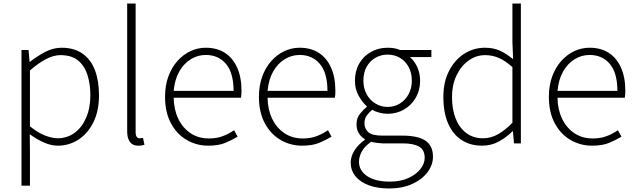

<svg xmlns="http://www.w3.org/2000/svg" viewBox="-20 -814 3612 1090"><path d="M102 240V-530H142L148 -463H150Q189 -494 235 -518.5Q281 -543 330 -543Q401 -543 448.5 -509.5Q496 -476 519 -415.5Q542 -355 542 -273Q542 -183 509.5 -118.5Q477 -54 424 -20.5Q371 13 308 13Q271 13 230.5 -4.5Q190 -22 149 -52L150 46V240ZM307 -29Q361 -29 403 -59.5Q445 -90 469 -145.5Q493 -201 493 -273Q493 -338 476 -390Q459 -442 422 -471.5Q385 -501 323 -501Q284 -501 241 -478.5Q198 -456 150 -414V-97Q195 -60 236 -44.5Q277 -29 307 -29Z M765 13Q744 13 730.5 4Q717 -5 709.5 -23Q702 -41 702 -69V-794H750V-63Q750 -46 756 -37.5Q762 -29 772 -29Q776 -29 780 -29.5Q784 -30 792 -31L800 8Q792 10 785 11.5Q778 13 765 13Z M1162 13Q1095 13 1039 -20Q983 -53 950 -115Q917 -177 917 -264Q917 -329 936 -380.5Q955 -432 988 -468.5Q1021 -505 1062 -524Q1103 -543 1148 -543Q1211 -543 1256 -514.5Q1301 -486 1326 -431Q1351 -376 1351 -298Q1351 -289 1350.5 -279.5Q1350 -270 1348 -259H966Q967 -192 992 -140Q1017 -88 1061.5 -58Q1106 -28 1166 -28Q1210 -28 1244.5 -41Q1279 -54 1309 -75L1329 -38Q1297 -19 1259 -3Q1221 13 1162 13ZM966 -298H1306Q1306 -400 1263 -451Q1220 -502 1148 -502Q1103 -502 1063.5 -478Q1024 -454 998 -408.5Q972 -363 966 -298Z M1695 13Q1628 13 1572 -20Q1516 -53 1483 -115Q1450 -177 1450 -264Q1450 -329 1469 -380.5Q1488 -432 1521 -468.5Q1554 -505 1595 -524Q1636 -543 1681 -543Q1744 -543 1789 -514.5Q1834 -486 1859 -431Q1884 -376 1884 -298Q1884 -289 1883.5 -279.5Q1883 -270 1881 -259H1499Q1500 -192 1525 -140Q1550 -88 1594.5 -58Q1639 -28 1699 -28Q1743 -28 1777.5 -41Q1812 -54 1842 -75L1862 -38Q1830 -19 1792 -3Q1754 13 1695 13ZM1499 -298H1839Q1839 -400 1796 -451Q1753 -502 1681 -502Q1636 -502 1596.5 -478Q1557 -454 1531 -408.5Q1505 -363 1499 -298Z M2189 256Q2122 256 2073 237.5Q2024 219 1997.5 186Q1971 153 1971 109Q1971 74 1992.5 40Q2014 6 2051 -20V-24Q2031 -36 2017.5 -57Q2004 -78 2004 -109Q2004 -144 2024.5 -169Q2045 -194 2062 -207V-211Q2037 -233 2016 -270.5Q1995 -308 1995 -356Q1995 -411 2019.5 -453.5Q2044 -496 2086.5 -519.5Q2129 -543 2180 -543Q2203 -543 2221 -539.5Q2239 -536 2251 -530H2429V-490H2307Q2333 -468 2349 -433Q2365 -398 2365 -355Q2365 -302 2340.5 -259.5Q2316 -217 2274 -192.5Q2232 -168 2180 -168Q2159 -168 2135 -174Q2111 -180 2093 -191Q2076 -177 2062.5 -158.5Q2049 -140 2049 -114Q2049 -85 2070 -64.5Q2091 -44 2151 -44H2265Q2354 -44 2396 -15Q2438 14 2438 76Q2438 122 2407.5 163Q2377 204 2321 230Q2265 256 2189 256ZM2180 -207Q2218 -207 2249 -225.5Q2280 -244 2299 -278Q2318 -312 2318 -356Q2318 -401 2299.5 -434.5Q2281 -468 2250 -486Q2219 -504 2180 -504Q2143 -504 2111.5 -486Q2080 -468 2061.5 -435Q2043 -402 2043 -356Q2043 -312 2062 -278Q2081 -244 2112.5 -225.5Q2144 -207 2180 -207ZM2193 217Q2254 217 2298 197Q2342 177 2366.5 146Q2391 115 2391 82Q2391 37 2359.5 18.5Q2328 0 2267 0H2153Q2145 0 2127 -2Q2109 -4 2087 -9Q2050 16 2034 46Q2018 76 2018 104Q2018 154 2064 185.5Q2110 217 2193 217Z M2716 13Q2650 13 2600.5 -19Q2551 -51 2524 -113Q2497 -175 2497 -264Q2497 -349 2529.5 -412Q2562 -475 2615.5 -509Q2669 -543 2733 -543Q2781 -543 2817.5 -526.5Q2854 -510 2893 -478L2889 -576V-794H2937V0H2898L2892 -69H2890Q2857 -36 2813.5 -11.5Q2770 13 2716 13ZM2722 -29Q2767 -29 2807.5 -52Q2848 -75 2889 -117V-433Q2848 -470 2811 -485.5Q2774 -501 2734 -501Q2682 -501 2639 -469.5Q2596 -438 2571 -384.5Q2546 -331 2546 -264Q2546 -193 2567 -140.5Q2588 -88 2627.5 -58.5Q2667 -29 2722 -29Z M3341 13Q3274 13 3218 -20Q3162 -53 3129 -115Q3096 -177 3096 -264Q3096 -329 3115 -380.5Q3134 -432 3167 -468.5Q3200 -505 3241 -524Q3282 -543 3327 -543Q3390 -543 3435 -514.5Q3480 -486 3505 -431Q3530 -376 3530 -298Q3530 -289 3529.5 -279.5Q3529 -270 3527 -259H3145Q3146 -192 3171 -140Q3196 -88 3240.5 -58Q3285 -28 3345 -28Q3389 -28 3423.5 -41Q3458 -54 3488 -75L3508 -38Q3476 -19 3438 -3Q3400 13 3341 13ZM3145 -298H3485Q3485 -400 3442 -451Q3399 -502 3327 -502Q3282 -502 3242.5 -478Q3203 -454 3177 -408.5Q3151 -363 3145 -298Z"/></svg>

Font: Noto Sans TC ExtraLight
Style: Regular
Weight: 250
Designer: Ryoko NISHIZUKA  (kana, bopomofo & ideographs); Paul D. Hunt (Latin, Greek & Cyrillic); Sandoll Communications , Soo-you
Foundry: Adobe
Version: Version 2.004-H2;hotconv 1.0.118;makeotfexe 2.5.65603